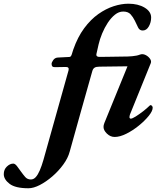

<svg xmlns="http://www.w3.org/2000/svg" viewBox="-221 -725 884 1036"><path d="M-67.5 290.8Q-138.2 290.8 -169.4 266.8Q-200.6 242.9 -200.6 214.6Q-200.6 189.7 -184 173.8Q-167.5 157.8 -149.3 157.8Q-139.6 157.8 -128.5 172.5Q-117.4 187.1 -107.4 201.4Q-96.8 216.3 -85.1 229.9Q-73.4 243.4 -54.6 243.4Q-39.7 243.4 -28.2 230.8Q-16.6 218.2 -6.4 194.5Q3.8 170.8 13.3 138L148.9 -345.6Q153.3 -363.6 134.9 -363.6L75.4 -362.6Q65.1 -362.6 61.3 -366.9Q57.4 -371.2 57.4 -380.3Q57.4 -388.3 66.3 -400.9Q75.2 -413.5 91.2 -414.5L153.8 -417.7Q162.1 -418 166.3 -431.9L174.3 -457.4Q198 -525.1 233.1 -572.5Q268.1 -619.8 309.2 -648.9Q350.4 -678 392.4 -691.5Q434.4 -705 471.9 -705Q524.1 -705 559.3 -683.9Q594.5 -662.7 594.5 -630.3Q594.5 -604.4 582 -582.4Q569.5 -560.4 549 -560.4Q531.6 -560.4 523.9 -577.2Q516.2 -594.1 506.6 -613.3Q496.8 -633.3 483.4 -648Q469.9 -662.7 443.8 -662.7Q420.4 -662.7 399.4 -645.9Q378.4 -629.1 360.7 -602.3Q343 -575.4 330.2 -544.4Q317.4 -513.4 311.1 -485.8L299.1 -432.8Q298.2 -423.7 303.3 -420.9Q308.3 -418 314.8 -418Q328.2 -418 358.9 -418.5Q389.6 -419 426 -419.5Q462.4 -420 492.8 -420.5Q523.3 -421 536.3 -421Q546.6 -421 546.6 -406.8Q546.6 -401.9 541.8 -392.5Q537.1 -383 531 -375.5Q524.9 -367.9 520 -367.9L315.1 -365.3Q297.7 -365.3 289.2 -359.7Q280.6 -354.2 277 -341.1Q246.9 -233.8 215.9 -124.6Q185 -15.3 155.2 92.8Q146 127.9 120.4 162.9Q94.9 198 61.3 226.9Q27.7 255.8 -6.1 273.3Q-40 290.8 -67.5 290.8ZM397.9 14Q374.3 14 355.9 -4Q337.6 -21.9 337.6 -39.7Q337.6 -44.5 338.5 -49.7Q339.4 -55 342.2 -61.4L471.8 -379.1L431.6 -419.2Q467.5 -419.4 492.9 -421.7Q518.2 -424 533.7 -430.2Q548.4 -435.9 563.6 -428.6Q578.7 -421.4 587.9 -408.7Q597.1 -396 592.7 -384.5L480.5 -107.8Q479 -103.9 478.3 -99.6Q477.6 -95.4 477.6 -92.7Q477.6 -89 479.8 -86.9Q482 -84.8 484.6 -84.8Q492.8 -84.8 511.7 -96.7Q530.5 -108.5 551.4 -124.7Q572.3 -141 586.4 -155Q589.2 -157.9 590.4 -157.9Q595.7 -157.9 599.3 -153.5Q602.9 -149.1 602.9 -143.8Q602.9 -126.2 581.5 -99.7Q560 -73.1 527.8 -47Q495.6 -20.8 460.7 -3.4Q425.8 14 397.9 14Z"/></svg>

Font: EB Garamond
Style: Italic
Weight: 400
Italic angle: -17.2°
Designer: Georg Duffner and Octavio Pardo
Foundry: Georg Duffner
Version: Version 1.001